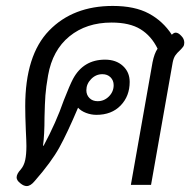

<svg xmlns="http://www.w3.org/2000/svg" viewBox="-20 -623 658 647"><path d="M494 -413Q500 -443 511 -459Q490 -502 453.5 -524.5Q417 -547 356 -547Q271 -547 214 -500.5Q157 -454 142 -369Q135 -329 133 -301.5Q131 -274 130 -228Q130 -169 125 -132H127Q169 -210 195 -285Q215 -336 226 -357Q261 -422 334 -422Q371 -422 394 -401Q417 -380 417 -347Q417 -299 386.5 -267.5Q356 -236 305 -236Q287 -236 270 -242.5Q253 -249 243 -260Q207 -175 180 -126Q153 -77 97 -13Q83 4 70 4Q60 4 49 -5Q36 -15 36 -25Q36 -37 50 -52Q61 -65 65 -84Q69 -103 69 -131Q69 -145 67 -185Q65 -233 65 -265Q65 -437 145.5 -520Q226 -603 360 -603Q434 -603 481.5 -577.5Q529 -552 559 -506Q566 -513 572 -513Q581 -513 591 -502Q601 -492 601 -479Q601 -471 597.5 -466Q594 -461 586 -453Q577 -445 571 -436.5Q565 -428 562 -413L489 0H421ZM363 -336Q363 -352 352.5 -362.5Q342 -373 325 -373Q303 -373 287 -356.5Q271 -340 271 -319Q271 -303 281.5 -292.5Q292 -282 309 -282Q331 -282 347 -298Q363 -314 363 -336Z"/></svg>

Font: Niramit Light
Style: Italic
Weight: 300
Italic angle: -10°
Designer: Katatrad Aksorn Co.,Ltd.
Foundry: Cadson Demak Co.,Ltd.
Version: Version 1.000; ttfautohint (v1.6)